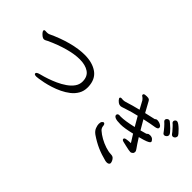

<svg xmlns="http://www.w3.org/2000/svg" viewBox="-37 -1413 2074 2074"><g transform="rotate(45 1000.0 -376.5)"><path d="M115 -487 139 -486Q159 -486 170 -491Q289 -547 399 -576Q509 -605 600 -605Q719 -605 793.5 -552Q868 -499 872 -387V-378Q872 -322 847 -278.5Q822 -235 781 -203Q740 -171 691 -147.5Q642 -124 592.5 -108.5Q543 -93 500.5 -84Q458 -75 430 -71.5Q402 -68 397 -68Q363 -68 363 -85Q363 -103 405 -114Q508 -140 596 -180Q647 -203 691 -233.5Q735 -264 761.5 -301.5Q788 -339 788 -384Q788 -461 735.5 -497Q683 -533 596 -533Q518 -533 418.5 -505.5Q319 -478 213 -429Q200 -422 189.5 -416.5Q179 -411 166.5 -411Q154 -411 138 -423Q122 -435 110 -449.5Q98 -464 98 -474Q98 -487 115 -487Z M1874 -663Q1863 -681 1821 -726Q1804 -745 1792 -754Q1783 -762 1783 -773Q1783 -784 1791.5 -793.5Q1800 -803 1812 -803Q1824 -803 1843 -789.5Q1862 -776 1882 -756.5Q1902 -737 1917 -719Q1932 -701 1932 -692Q1932 -683 1929 -676.5Q1926 -670 1923.5 -666Q1921 -662 1913 -657Q1905 -652 1894.5 -652Q1884 -652 1874 -663ZM1327 -408 1344 -407H1349Q1412 -407 1533 -435Q1514 -467 1470 -544Q1402 -529 1314 -500Q1311 -499 1303 -496Q1275 -486 1264 -486Q1245 -486 1229 -497Q1207 -513 1196 -532Q1194 -536 1194 -539Q1194 -551 1206 -553Q1214 -554 1218 -554Q1222 -554 1226.5 -553Q1231 -552 1236 -552Q1256 -552 1274 -558Q1355 -584 1438 -604L1387 -698Q1379 -709 1370.5 -716.5Q1362 -724 1356 -727Q1346 -731 1346 -742Q1346 -757 1366 -760Q1381 -762 1393 -762Q1418 -762 1427 -756Q1436 -750 1443 -736Q1457 -710 1506 -621L1620 -647Q1627 -648 1630 -652Q1636 -660 1650 -661H1654Q1668 -661 1684.5 -656Q1701 -651 1714 -641Q1727 -631 1727 -615Q1727 -597 1691 -590Q1691 -590 1691 -590Q1631 -581 1540 -561Q1557 -532 1603 -453Q1656 -467 1672 -472Q1680 -477 1684 -481Q1692 -490 1714 -490Q1742 -490 1757.5 -474.5Q1773 -459 1773 -448Q1773 -441 1764.5 -434Q1756 -427 1732.5 -417Q1709 -407 1641 -389Q1687 -316 1714 -279Q1719 -272 1723 -264Q1727 -256 1727 -247Q1727 -231 1716 -222Q1704 -211 1692 -210Q1683 -210 1661.5 -213.5Q1640 -217 1610 -224.5Q1580 -232 1565 -235Q1536 -241 1536 -257Q1536 -273 1564 -277Q1585 -281 1627 -283Q1588 -345 1571 -372Q1516 -359 1476 -352.5Q1436 -346 1404 -346Q1345 -346 1321.5 -357Q1298 -368 1298 -385Q1298 -393 1304 -400.5Q1310 -408 1327 -408ZM1822 -597Q1807 -597 1799 -609Q1782 -633 1758 -660.5Q1734 -688 1717 -702Q1708 -710 1708 -721.5Q1708 -733 1718.5 -742.5Q1729 -752 1740.5 -752Q1752 -752 1759 -745Q1762 -742 1777 -730Q1819 -695 1843 -665Q1858 -647 1858 -636Q1858 -619 1845.5 -608Q1833 -597 1822 -597ZM1234 -184Q1234 -213 1245 -223Q1251 -229 1254.5 -231.5Q1258 -234 1261 -234Q1283 -234 1285 -195Q1286 -186 1291.5 -174.5Q1297 -163 1307 -154Q1338 -126 1382 -101.5Q1426 -77 1473 -61.5Q1520 -46 1557 -45Q1587 -45 1601.5 -29Q1616 -13 1621 3Q1626 19 1626 22Q1626 36 1615.5 43Q1605 50 1589 50Q1578 50 1569 48Q1489 28 1423.5 -1Q1358 -30 1291 -76Q1257 -101 1245.5 -132Q1234 -163 1234 -184Z"/></g></svg>

Font: Moon Stars Kai HW
Style: Bold
Weight: 700
Designer: GuiWonder
Version: Version 1.101